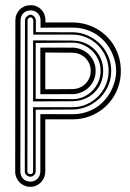

<svg xmlns="http://www.w3.org/2000/svg" viewBox="-20 -721 500 741"><path d="M39.3 -642.1Q39.3 -654.8 43.8 -665.5Q48.3 -676.3 56.2 -684.2Q64 -692.1 74.8 -696.5Q85.7 -700.9 98.4 -700.9Q111.1 -700.9 121.6 -696.4Q132.1 -691.9 139.6 -684Q147.2 -676 151.4 -665.3Q155.5 -654.5 155.5 -642.1V-634.3H261.2Q287.1 -634 310.9 -627.4Q334.7 -620.8 355.2 -608.8Q375.7 -596.7 392.6 -579.8Q409.4 -563 421.4 -542.4Q433.3 -521.7 439.8 -497.9Q446.3 -474.1 446.3 -448.2V-446.5Q446.3 -420.7 439.8 -396.9Q433.3 -373 421.4 -352.4Q409.4 -331.8 392.6 -314.9Q375.7 -298.1 355.2 -286Q334.7 -273.9 310.9 -267.2Q287.1 -260.5 261.2 -260.5H154.8V-59.1Q154.8 -47.4 150.5 -36.7Q146.2 -26.1 138.5 -17.9Q130.9 -9.8 120.5 -4.9Q110.1 0 97.7 0Q85.2 0 74.5 -4.5Q63.7 -9 55.8 -17.1Q47.9 -25.1 43.2 -35.9Q38.6 -46.6 38.6 -59.1ZM58.6 -59.1Q58.6 -50.3 61.5 -43.1Q64.5 -35.9 69.6 -30.8Q74.7 -25.6 81.9 -22.8Q89.1 -20 97.7 -20Q106 -20 112.9 -23.2Q119.9 -26.4 125 -31.7Q130.1 -37.1 132.9 -44.2Q135.7 -51.3 135.7 -59.1V-280.5L260 -280.3Q286.4 -280.3 309.9 -287.4Q333.5 -294.4 353.3 -307.6Q373 -320.8 388.5 -339.7Q404.1 -358.6 414.3 -382.6Q420.9 -398.4 424.6 -413.8Q428.2 -429.2 428.2 -446.5V-448.2Q428.2 -465.6 424.6 -481Q420.9 -496.3 414.3 -512.2Q404.1 -536.1 388.5 -555.1Q373 -574 353.3 -587.2Q333.5 -600.3 309.9 -607.4Q286.4 -614.5 260 -614.5L136.5 -614.3V-642.1Q136.5 -650.4 133.7 -657.5Q130.9 -664.6 125.7 -669.8Q120.6 -675 113.6 -678Q106.7 -680.9 98.4 -680.9Q89.8 -680.9 82.6 -678.1Q75.4 -675.3 70.3 -670.2Q65.2 -665 62.3 -657.8Q59.3 -650.6 59.3 -642.1ZM117.7 -59.1Q117.7 -54.9 115.8 -51.3Q114 -47.6 111.1 -44.9Q108.2 -42.2 104.6 -40.6Q101.1 -39.1 97.7 -39.1Q93.5 -39.1 89.6 -40.5Q85.7 -42 82.5 -44.6Q79.3 -47.1 77.5 -50.9Q75.7 -54.7 75.7 -59.1L76.4 -642.1Q76.4 -646.2 78.2 -650.1Q80.1 -654.1 83.3 -657.2Q86.4 -660.4 90.3 -662.2Q94.2 -664.1 98.4 -664.1Q102.1 -664.1 105.7 -662Q109.4 -659.9 112.2 -656.7Q115 -653.6 116.7 -649.7Q118.4 -645.8 118.4 -642.1V-596.9L261.5 -596.4Q280.8 -596.2 299.3 -590.8Q317.9 -585.4 334.2 -575.9Q350.6 -566.4 364.4 -553Q378.2 -539.6 388.1 -523.2Q397.9 -506.8 403.6 -487.8Q409.2 -468.8 409.2 -448.2V-446.5Q409.2 -426 403.6 -407Q397.9 -387.9 388.1 -371.6Q378.2 -355.2 364.4 -341.8Q350.6 -328.4 334.2 -318.8Q317.9 -309.3 299.3 -304Q280.8 -298.6 261.5 -298.3L117.7 -297.6ZM85.7 -59.1Q85.7 -53.7 89.4 -51.4Q93 -49.1 97.7 -49.1Q103 -49.1 105.3 -52.1Q107.7 -55.2 107.7 -59.1V-307.4H260.3Q289.6 -307.4 314.8 -318.7Q340.1 -330.1 358.9 -349.2Q377.7 -368.4 388.4 -393.6Q399.2 -418.7 399.2 -446.5V-448.2Q399.2 -476.1 388.4 -501.2Q377.7 -526.4 358.9 -545.5Q340.1 -564.7 314.8 -576Q289.6 -587.4 260.3 -587.4H108.4V-642.1Q108.4 -645.8 105.3 -649.9Q102.3 -654.1 98.4 -654.1Q93 -654.1 89.7 -650.3Q86.4 -646.5 86.4 -642.1ZM107.7 -565.2 261.2 -564.5V-564.2Q285.6 -564 307 -555.2Q328.4 -546.4 344.2 -531Q360.1 -515.6 369.1 -494.4Q378.2 -473.1 378.2 -448.2V-446.5Q378.2 -421.6 369.1 -400.4Q360.1 -379.2 344.2 -363.8Q328.4 -348.4 307 -339.6Q285.6 -330.8 261.2 -330.6V-330.3L107.7 -329.6ZM117.7 -339.6 260.3 -338.4Q282.2 -338.4 301.9 -347Q321.5 -355.7 336.3 -370.6Q351.1 -385.5 359.6 -405.2Q368.2 -424.8 368.2 -446.5V-448.2Q368.2 -470 359.6 -489.6Q351.1 -509.3 336.3 -524Q321.5 -538.8 301.9 -547.6Q282.2 -556.4 260.3 -556.4L117.7 -555.2ZM135.7 -357.4V-537.4L260 -537.1V-537.4H260.3Q278.6 -536.6 294.7 -529.7Q310.8 -522.7 322.9 -510.9Q335 -499 342 -483Q349.1 -467 349.1 -448.2V-446.5Q349.1 -427.7 342 -411.7Q335 -395.8 322.9 -383.9Q310.8 -372.1 294.7 -365.1Q278.6 -358.2 260.3 -357.4H260V-357.7ZM154.8 -376.5 260 -377.2V-377.4H260.3Q274.4 -377.4 287.1 -382.7Q299.8 -387.9 309.3 -397.3Q318.8 -406.7 324.5 -419.3Q330.1 -431.9 330.1 -446.5V-448.2Q330.1 -462.9 324.5 -475.5Q318.8 -488 309.3 -497.4Q299.8 -506.8 287.1 -512.1Q274.4 -517.3 260.3 -517.3H260V-517.6L154.8 -518.3Z"/></svg>

Font: TafelwerkOT
Style: Regular
Weight: 400
Designer: Peter Wiegel
Foundry: Peter Wiegel, based on an original design named Oxford by Christine Lord, 1969
Version: Version 1.000